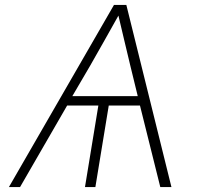

<svg xmlns="http://www.w3.org/2000/svg" viewBox="-20 -755 840 775"><path d="M16 0 440 -735H490L672 0H627L545 -329H419L365 0H323L377 -329H251L61 0ZM536 -367 506 -490Q494 -540 482 -590.5Q470 -641 458 -692Q430 -641 401 -590.5Q372 -540 344 -490L272 -367Z"/></svg>

Font: Iosevka Aile XLt Obl
Style: Regular
Weight: 200
Italic angle: -9°
Designer: Belleve Invis
Foundry: Belleve Invis
Version: Version 31.1.0; ttfautohint (v1.8.4)